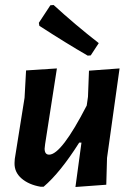

<svg xmlns="http://www.w3.org/2000/svg" viewBox="-20 -742 530 766"><path d="M194 -722Q279 -644 374 -570L342 -521L330 -520Q245 -569 137 -639L135 -651L181 -721ZM207 -469 160 -167 158 -149Q158 -125 176 -125Q225 -125 326 -321L331 -356L335 -460L457 -469L407 -112L404 -5L281 4L305 -173H296Q220 -53 154 3H142Q95 -5 66 -30Q37 -55 38 -92L39 -108L78 -352L84 -461Z"/></svg>

Font: Alegreya Sans
Style: Bold Italic
Weight: 700
Italic angle: -7°
Designer: Juan Pablo del Peral
Foundry: Huerta Tipografica
Version: Version 2.007